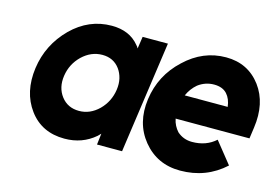

<svg xmlns="http://www.w3.org/2000/svg" viewBox="-75 -663 1194 829"><g transform="rotate(15 522.0 -248.0)"><path d="M474 -500 466 -446Q464 -450 461.5 -453.5Q459 -457 456 -460Q413 -512 334 -512Q232 -512 155 -436Q77 -358 62 -250Q47 -140 103 -64Q159 12 261 12Q340 12 397 -37Q400 -40 403.5 -43.5Q407 -47 410 -50L404 0H516L587 -500ZM327 -380Q377 -380 405 -342Q418 -324 423.5 -301Q429 -278 425 -250Q421 -223 409.5 -200Q398 -177 379 -158Q340 -120 291 -120Q240 -120 211 -158Q182 -196 190 -250Q198 -304 237 -342Q277 -380 327 -380ZM1033 -196 1040 -246Q1056 -358 1001 -432Q944 -508 846 -508Q743 -508 663 -432Q581 -356 566 -246Q551 -137 613 -61Q676 16 779 16Q895 16 978 -60L902 -155Q860 -117 797 -117Q758 -117 730 -142Q720 -153 713 -166.5Q706 -180 703 -196ZM826 -381Q864 -381 884 -359Q903 -338 907 -303H715Q722 -319 732 -332.5Q742 -346 755 -357Q787 -381 826 -381Z"/></g></svg>

Font: Unageo
Style: Bold-Italic
Weight: 700
Designer: Richard Sepsi
Foundry: Richard Sepsi
Version: Version 2.000